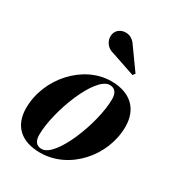

<svg xmlns="http://www.w3.org/2000/svg" viewBox="-173 -823 872 944"><g transform="rotate(30 263.0 -351.5)"><path d="M262.5 -594 398 -548 408 -561 322.5 -680.5C292 -727 236 -717 218 -689C197 -657 214.5 -605 262.5 -594ZM195 10C361 10 495.5 -145 495.5 -310C495.5 -410 433 -470 324.5 -470C166 -470 26.5 -314.5 26.5 -147C26.5 -47 86.5 10 195 10ZM192.5 -9.5C161.5 -9.5 148 -30.5 148 -64.5C148 -198.5 245 -450 326.5 -450C357.5 -450 371 -429 371 -395C371 -261 274 -9.5 192.5 -9.5Z"/></g></svg>

Font: Bodoni* 11pt
Style: Bold Italic
Weight: 700
Italic angle: -13°
Version: Version 2.3